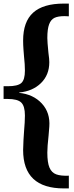

<svg xmlns="http://www.w3.org/2000/svg" viewBox="-23 -780 411 1071"><path d="M337 -690Q301 -690 281 -680.5Q261 -671 251 -644.5Q241 -618 241 -568Q241 -547 247 -487Q249 -477 251 -453Q252 -446 252 -433Q252 -362 205.5 -316.5Q159 -271 84 -264V-262Q163 -254 210.5 -202.5Q258 -151 252 -73L248 -24Q241 39 241 71Q241 127 253 155Q265 183 290.5 192.5Q316 202 361 200V271H333Q106 271 106 57Q106 35 108 1.5Q110 -32 111 -45Q116 -102 116 -136Q116 -188 95.5 -208Q75 -228 20 -228H-3V-299H20Q76 -299 96 -317Q116 -335 116 -386Q116 -420 111 -465Q110 -475 108 -503Q106 -531 106 -554Q106 -659 162 -709.5Q218 -760 333 -760H361V-689Z"/></svg>

Font: Sumana
Style: Bold
Weight: 700
Designer: Cyreal, Alexei Vanyashin (Devanagari), Olga Karpushina (Latin)
Foundry: Cyreal
Version: Version 1.015;PS 001.015;hotconv 1.0.70;makeotf.lib2.5.58329